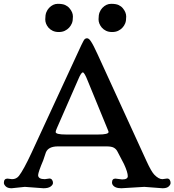

<svg xmlns="http://www.w3.org/2000/svg" viewBox="-35 -983 917 1010"><path d="M0 0ZM95.7 0 25.9 7.3Q5.4 7.3 -4.6 -2.4Q-14.6 -12.2 -14.6 -21Q-14.6 -43.5 4.4 -43.5L28.3 -40.5Q50.8 -40.5 64.5 -57.6Q88.9 -88.9 130.9 -179.2L392.6 -745.1Q406.7 -775.4 412.4 -778.6Q418 -781.7 422.6 -781.7Q427.2 -781.7 432.4 -778.1Q437.5 -774.4 443.8 -764.6Q456.5 -745.6 478 -698.2L736.3 -134.3Q761.2 -80.1 776.9 -64Q799.8 -40.5 819.3 -40.5L843.8 -43.9Q853.5 -43.9 857.9 -36.9Q862.3 -29.8 862.3 -20.5Q862.3 -11.2 852.3 -2Q842.3 7.3 820.3 7.3L724.1 0L603 7.3Q567.4 7.3 556.6 -12.7Q554.2 -18.1 554.2 -22.5Q554.2 -43.5 572.3 -43.5L607.4 -39.1Q637.2 -39.1 637.2 -56.2Q637.2 -76.7 617.2 -120.1L583.5 -184.6Q576.7 -198.7 564.2 -205.8Q551.8 -212.9 525.9 -212.9H270Q219.7 -212.9 206.5 -181.6L192.4 -139.6Q166.5 -78.6 165.5 -62Q165.5 -40.5 200.7 -40.5L225.1 -43.9Q233.4 -43.9 238.5 -37.4Q243.7 -30.8 243.7 -20.8Q243.7 -10.7 231.2 -1.7Q218.8 7.3 193.8 7.3ZM481.4 -275.4Q536.1 -275.4 536.1 -288.6Q536.1 -291.5 532.2 -300.3L427.2 -556.2Q409.2 -602.1 400.9 -602.1Q392.1 -602.1 377.9 -568.4L264.6 -309.6Q257.8 -294.4 257.8 -288.6Q257.8 -275.4 312 -275.4ZM500.5 -837.9Q483.4 -858.4 483.4 -881.3Q483.4 -904.3 488.8 -918Q494.1 -931.6 503.4 -941.4Q523.9 -962.9 549.6 -962.9Q575.2 -962.9 588.9 -956.5Q602.5 -950.2 611.3 -939.5Q628.9 -918 628.9 -895.8Q628.9 -873.5 623.8 -860.6Q618.7 -847.7 609.1 -837.4Q599.6 -827.1 586.2 -820.8Q572.8 -814.5 554.7 -814.5Q536.6 -814.5 522.9 -821Q509.3 -827.6 500.5 -837.9ZM219.7 -837.9Q203.1 -857.9 203.1 -881.1Q203.1 -904.3 208.5 -918Q213.9 -931.6 223.1 -941.4Q243.7 -962.9 269 -962.9Q294.4 -962.9 308.1 -956.5Q321.8 -950.2 330.6 -939.5Q348.6 -918.5 348.6 -896Q348.6 -873.5 343.3 -860.6Q337.9 -847.7 328.4 -837.4Q318.8 -827.1 305.4 -820.8Q292 -814.5 273.9 -814.5Q255.9 -814.5 242.2 -821Q228.5 -827.6 219.7 -837.9Z"/></svg>

Font: Stoke
Style: Regular
Weight: 400
Designer: Nicole Fally
Foundry: Nicole Fally
Version: Version 1.002